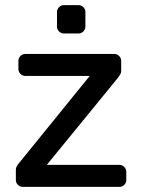

<svg xmlns="http://www.w3.org/2000/svg" viewBox="-20 -731 551 751"><path d="M42 0ZM447 -86Q458 -86 466 -78Q474 -70 474 -59V-27Q474 -16 466 -8Q458 0 447 0H69Q58 0 50 -8Q42 -16 42 -27V-66Q42 -74 45.5 -80.5Q49 -87 56 -95L331 -434H79Q68 -434 60 -442Q52 -450 52 -461V-493Q52 -504 60 -512Q68 -520 79 -520H427Q438 -520 446 -512Q454 -504 454 -493V-454Q454 -445 449.5 -439Q445 -433 440 -425L163 -86ZM314 -627Q314 -616 306 -608Q298 -600 287 -600H230Q219 -600 211 -608Q203 -616 203 -627V-684Q203 -695 211 -703Q219 -711 230 -711H287Q298 -711 306 -703Q314 -695 314 -684Z"/></svg>

Font: Rubik
Style: Regular
Weight: 400
Designer: Hubert & Fischer
Foundry: Hubert & Fischer
Version: Version 1.002; ttfautohint (v1.6)